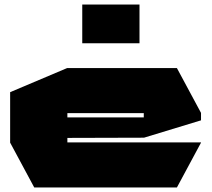

<svg xmlns="http://www.w3.org/2000/svg" viewBox="-20 -832 942 852"><path d="M132 0 25 -199V-200H872V-199L765 0ZM25 -200V-423L278 -530H279V-200ZM279 -220V-311H618V-221ZM279 -330V-530H765L872 -331V-330ZM618 -221V-330H872V-298L619 -221ZM345 -640V-812H599V-640Z"/></svg>

Font: Foldit Thin Black
Style: Regular
Weight: 900
Version: Version 1.003